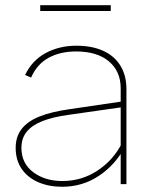

<svg xmlns="http://www.w3.org/2000/svg" viewBox="-20 -705 577 735"><path d="M271 -508Q211 -508 166.5 -484Q122 -460 99 -408L76 -418Q103 -474 155 -502Q207 -530 272 -530Q332 -530 375 -510.5Q418 -491 441 -453.5Q464 -416 464 -364V0H442V-367Q442 -432 397 -470Q352 -508 271 -508ZM40 -139Q40 -182 63 -211.5Q86 -241 131 -259Q176 -277 246 -287L450 -317V-295L240 -265Q182 -257 142.5 -241.5Q103 -226 82.5 -201Q62 -176 62 -139Q62 -80 107 -46Q152 -12 219 -12Q292 -12 352.5 -51.5Q413 -91 447 -157L460 -146Q423 -75 359.5 -32.5Q296 10 218 10Q167 10 126.5 -7.5Q86 -25 63 -58.5Q40 -92 40 -139ZM134 -685H404V-663H134Z"/></svg>

Font: Easer Grotesk Variable
Style: Regular
Weight: 400
Designer: Boardeaser, Bonnie Shaver-Troup, Thomas Jockin
Foundry: Lexend
Version: Version 1.001;Glyphs 3.1.2 (3151)